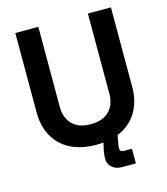

<svg xmlns="http://www.w3.org/2000/svg" viewBox="-126 -797 923 1063"><g transform="rotate(-15 336.0 -265.0)"><path d="M336 14Q250 14 188.5 -17.5Q127 -49 94.5 -107.5Q62 -166 62 -246V-700H194V-242Q194 -178 230.5 -141Q267 -104 336 -104Q405 -104 441.5 -141Q478 -178 478 -242V-700H610V-246Q610 -166 577.5 -107.5Q545 -49 483.5 -17.5Q422 14 336 14ZM440 170Q406 170 384 151Q362 132 362 101Q362 86 364.5 69Q367 52 371 36L384 -20H465L455 35Q454 42 452.5 49.5Q451 57 451 64Q451 86 474 86H520V170Z"/></g></svg>

Font: Space Grotesk
Style: Bold
Weight: 700
Designer: Florian Karsten
Foundry: Florian Karsten
Version: Version 2.000